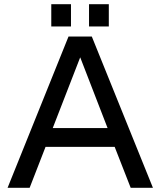

<svg xmlns="http://www.w3.org/2000/svg" viewBox="-20 -894 764 914"><path d="M602.1 0 525.9 -194.8H196.8L121.1 0H16.1L306.2 -720.2H417L708 0ZM224.1 -768.1V-874H317.9V-768.1ZM231 -284.2H492.2L361.8 -621.1ZM403.8 -768.1V-874H498V-768.1Z"/></svg>

Font: Aspekta 450
Style: Regular
Weight: 450
Designer: Ivo Dolenc
Version: Version 2.000